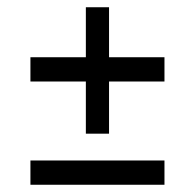

<svg xmlns="http://www.w3.org/2000/svg" viewBox="-20 -552 538 530"><path d="M434 -327H281V-183H217V-327H64V-394H217V-532H281V-394H434ZM434 -42H64V-109H434Z"/></svg>

Font: Cabin
Style: Regular
Weight: 400
Designer: Pablo Impallari
Foundry: Pablo Impallari
Version: Version 1.007